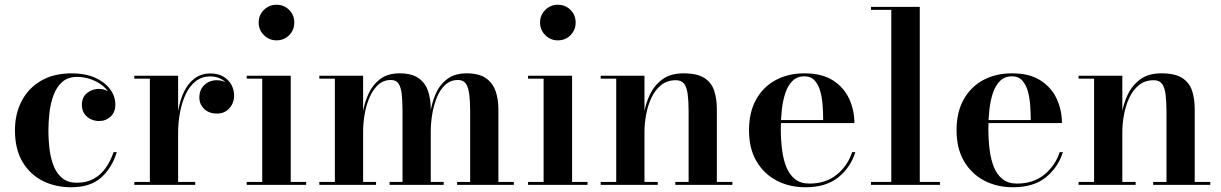

<svg xmlns="http://www.w3.org/2000/svg" viewBox="-20 -779 5146 809"><path d="M280 10Q213 10 159.2 -17.2Q105.5 -44.5 74.2 -98Q43 -151.5 43 -230Q43 -298.5 71 -352.8Q99 -407 152.5 -438.5Q206 -470 283 -470Q338.5 -470 379.5 -452Q420.5 -434 443.2 -404Q466 -374 466 -338.5Q466 -306 445.8 -287.5Q425.5 -269 397 -269Q380.5 -269 364 -276.2Q347.5 -283.5 336.2 -298.8Q325 -314 325 -337.5Q325 -369.5 346.8 -387Q368.5 -404.5 397 -404.5Q424 -404.5 444.5 -387.5Q465 -370.5 465 -338.5H453.5Q453.5 -365.5 440 -387Q426.5 -408.5 404.8 -423.8Q383 -439 356.8 -447Q330.5 -455 305 -455Q266 -455 242 -433.5Q218 -412 205.5 -377.8Q193 -343.5 188.5 -304.5Q184 -265.5 184 -230Q184 -187 189.2 -147.2Q194.5 -107.5 207.5 -76.5Q220.5 -45.5 244 -27.2Q267.5 -9 303.5 -9Q344.5 -9 374.5 -25.5Q404.5 -42 425.2 -71.2Q446 -100.5 458.5 -138H472Q452.5 -73 407 -31.5Q361.5 10 280 10Z M723 -217Q723 -265.5 730.5 -310.8Q738 -356 755 -391.8Q772 -427.5 799.8 -448.5Q827.5 -469.5 867 -469.5Q899 -469.5 921.2 -456.2Q943.5 -443 955 -421.8Q966.5 -400.5 966.5 -376.5Q966.5 -345.5 946.8 -323Q927 -300.5 894 -300.5Q860.5 -300.5 840.2 -320.2Q820 -340 820 -368Q820 -401.5 841.5 -421.2Q863 -441 893.5 -441Q914 -441 930.5 -432Q947 -423 956.2 -408.2Q965.5 -393.5 965.5 -376.5H953.5Q953.5 -397.5 942.8 -416Q932 -434.5 912.2 -445.8Q892.5 -457 865.5 -457Q831 -457 805.5 -437.5Q780 -418 763.5 -384Q747 -350 738.8 -307Q730.5 -264 730.5 -217ZM730.5 -460V-12.5H802.5V0H546V-12.5H611.5V-447.5H546V-460Z M1145 -609Q1114 -609 1092 -631Q1070 -653 1070 -684Q1070 -715.5 1092 -737.2Q1114 -759 1145 -759Q1177 -759 1198.5 -737.2Q1220 -715.5 1220 -684Q1220 -652.5 1198.5 -630.8Q1177 -609 1145 -609ZM1205 -460V-12.5H1270V0H1019.5V-12.5H1085V-447.5H1019.5V-460Z M1510 -460V-12.5H1564.5V0H1325.5V-12.5H1391V-447.5H1325.5V-460ZM1795 -319.5V-12.5H1849.5V0H1621.5V-12.5H1676V-310.5Q1676 -352.5 1672.8 -382Q1669.5 -411.5 1659.2 -426.8Q1649 -442 1627 -442Q1595.5 -442 1573 -421.2Q1550.5 -400.5 1536.5 -367.2Q1522.5 -334 1516.2 -296.5Q1510 -259 1510 -225L1502 -222.5Q1502 -258 1508.2 -300.5Q1514.5 -343 1531.8 -381.8Q1549 -420.5 1580.8 -445.2Q1612.5 -470 1664 -470Q1714 -470 1742.5 -450.5Q1771 -431 1783 -397Q1795 -363 1795 -319.5ZM2080 -319.5V-12.5H2145V0H1906V-12.5H1961V-310.5Q1961 -352.5 1957.2 -382Q1953.5 -411.5 1942.8 -426.8Q1932 -442 1910 -442Q1878 -442 1855.8 -421.2Q1833.5 -400.5 1820.2 -367.2Q1807 -334 1801 -296.5Q1795 -259 1795 -225L1787 -222.5Q1787 -258 1792.8 -300.5Q1798.5 -343 1815 -381.8Q1831.5 -420.5 1863.2 -445.2Q1895 -470 1946.5 -470Q1997 -470 2026 -450.5Q2055 -431 2067.5 -397Q2080 -363 2080 -319.5Z M2330.5 -609Q2299.5 -609 2277.5 -631Q2255.5 -653 2255.5 -684Q2255.5 -715.5 2277.5 -737.2Q2299.5 -759 2330.5 -759Q2362.5 -759 2384 -737.2Q2405.5 -715.5 2405.5 -684Q2405.5 -652.5 2384 -630.8Q2362.5 -609 2330.5 -609ZM2390.5 -460V-12.5H2455.5V0H2205V-12.5H2270.5V-447.5H2205V-460Z M2695.5 -460V-12.5H2751.5V0H2511V-12.5H2576.5V-447.5H2511V-460ZM3000.5 -319.5V-12.5H3066V0H2825.5V-12.5H2881.5V-309.5Q2881.5 -351.5 2877.8 -381Q2874 -410.5 2862.8 -425.8Q2851.5 -441 2828 -441Q2790.5 -441 2765 -420Q2739.5 -399 2724.2 -365.8Q2709 -332.5 2702.2 -294.8Q2695.5 -257 2695.5 -223.5L2686.5 -221Q2686.5 -256.5 2693.2 -299.2Q2700 -342 2718.5 -380.8Q2737 -419.5 2771.2 -444.8Q2805.5 -470 2860 -470Q2917.5 -470 2947.8 -450.5Q2978 -431 2989.2 -397Q3000.5 -363 3000.5 -319.5Z M3374 10Q3306 10 3252.2 -18.2Q3198.5 -46.5 3167.2 -100Q3136 -153.5 3136 -230Q3136 -306.5 3166 -360Q3196 -413.5 3248.8 -441.8Q3301.5 -470 3369.5 -470Q3443.5 -470 3489.8 -440.2Q3536 -410.5 3558 -362.8Q3580 -315 3580 -260.5H3203V-273H3448.5Q3448.5 -302.5 3446.2 -334.8Q3444 -367 3436.2 -394.8Q3428.5 -422.5 3412.5 -440Q3396.5 -457.5 3369.5 -457.5Q3340 -457.5 3320.5 -439.2Q3301 -421 3290 -389.5Q3279 -358 3274.5 -318.5Q3270 -279 3270 -236Q3270 -190 3275.2 -148.2Q3280.5 -106.5 3293.5 -74.5Q3306.5 -42.5 3330.2 -24Q3354 -5.5 3390.5 -5.5Q3459.5 -5.5 3505.8 -43.2Q3552 -81 3570.5 -138H3584Q3564.5 -74.5 3512.8 -32.2Q3461 10 3374 10Z M3855.5 -750V-12.5H3940.5V0H3650V-12.5H3735.5V-737.5H3650V-750Z M4248.5 10Q4180.5 10 4126.8 -18.2Q4073 -46.5 4041.8 -100Q4010.5 -153.5 4010.5 -230Q4010.5 -306.5 4040.5 -360Q4070.5 -413.5 4123.2 -441.8Q4176 -470 4244 -470Q4318 -470 4364.2 -440.2Q4410.5 -410.5 4432.5 -362.8Q4454.5 -315 4454.5 -260.5H4077.5V-273H4323Q4323 -302.5 4320.8 -334.8Q4318.5 -367 4310.8 -394.8Q4303 -422.5 4287 -440Q4271 -457.5 4244 -457.5Q4214.5 -457.5 4195 -439.2Q4175.5 -421 4164.5 -389.5Q4153.5 -358 4149 -318.5Q4144.5 -279 4144.5 -236Q4144.5 -190 4149.8 -148.2Q4155 -106.5 4168 -74.5Q4181 -42.5 4204.8 -24Q4228.5 -5.5 4265 -5.5Q4334 -5.5 4380.2 -43.2Q4426.5 -81 4445 -138H4458.5Q4439 -74.5 4387.2 -32.2Q4335.5 10 4248.5 10Z M4709 -460V-12.5H4765V0H4524.5V-12.5H4590V-447.5H4524.5V-460ZM5014 -319.5V-12.5H5079.5V0H4839V-12.5H4895V-309.5Q4895 -351.5 4891.2 -381Q4887.5 -410.5 4876.2 -425.8Q4865 -441 4841.5 -441Q4804 -441 4778.5 -420Q4753 -399 4737.8 -365.8Q4722.5 -332.5 4715.8 -294.8Q4709 -257 4709 -223.5L4700 -221Q4700 -256.5 4706.8 -299.2Q4713.5 -342 4732 -380.8Q4750.5 -419.5 4784.8 -444.8Q4819 -470 4873.5 -470Q4931 -470 4961.2 -450.5Q4991.5 -431 5002.8 -397Q5014 -363 5014 -319.5Z"/></svg>

Font: Bodoni Moda 18pt SemiBold
Style: Regular
Weight: 600
Designer: Owen Earl
Foundry: indestructible type
Version: Version 2.005